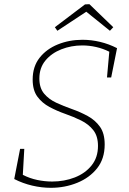

<svg xmlns="http://www.w3.org/2000/svg" viewBox="-20 -890 616 917"><path d="M223 7Q179 7 134 -3.5Q89 -14 48 -35L76 -179H96L89 -55Q122 -38 158 -30.5Q194 -23 229 -23Q287 -23 337 -42.5Q387 -62 417.5 -100Q448 -138 448 -193Q448 -240 425.5 -268.5Q403 -297 367.5 -314.5Q332 -332 292 -346Q252 -360 216.5 -379Q181 -398 158.5 -428.5Q136 -459 136 -510Q136 -572 169 -614Q202 -656 256.5 -678Q311 -700 374 -700Q416 -700 458 -690Q500 -680 539 -660L511 -520H491L502 -643Q472 -658 439 -665.5Q406 -673 373 -673Q320 -673 273 -654.5Q226 -636 197 -601Q168 -566 168 -515Q168 -470 190.5 -443Q213 -416 248.5 -399.5Q284 -383 324 -369Q364 -355 399.5 -335.5Q435 -316 457.5 -284.5Q480 -253 480 -200Q480 -132 444 -86.5Q408 -41 349 -17Q290 7 223 7ZM254 -743 242 -760 386 -869 407 -870 521 -760 505 -743 392 -834Z"/></svg>

Font: Bitter ExtraLight
Style: Italic
Weight: 200
Italic angle: -9°
Designer: Sol Matas, and Bitter project Authors
Foundry: Sol Matas
Version: Version 2.001